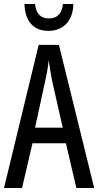

<svg xmlns="http://www.w3.org/2000/svg" viewBox="-20 -1031 490 958"><path d="M346 -1011H294C289 -962 264 -939 224 -939C183 -939 159 -963 155 -1011H102C105 -922 149 -877 222 -877C296 -877 345 -928 346 -1011ZM361 -93H450L274 -807H173L0 -93H90L142 -316H309ZM240 -628 293 -394H155L206 -629C214 -664 220 -700 223 -731C227 -700 233 -665 240 -628Z"/></svg>

Font: Noto Sans Kannada UI ExtraCondensed
Style: Regular
Weight: 400
Width: 2
Designer: Jelle Bosma - Monotype Design Team
Foundry: Monotype Imaging Inc.
Version: Version 2.005